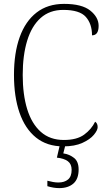

<svg xmlns="http://www.w3.org/2000/svg" viewBox="-20 -744 559 989"><path d="M306 10Q222 10 165.5 -35.5Q109 -81 80.5 -163.5Q52 -246 52 -358Q52 -471 81.5 -553Q111 -635 168.5 -679.5Q226 -724 310 -724Q402 -724 445 -689.5Q488 -655 488 -611Q488 -562 454 -562Q454 -621 422 -657Q390 -693 306 -693Q236 -693 189.5 -651.5Q143 -610 120 -534.5Q97 -459 97 -358Q97 -257 120 -182Q143 -107 190 -65Q237 -23 309 -23Q376 -23 413.5 -50.5Q451 -78 470 -117Q483 -109 483 -89Q483 -73 463.5 -49.5Q444 -26 404.5 -8Q365 10 306 10ZM285 225Q271 225 255.5 222.5Q240 220 224 215V187Q240 191 253.5 193.5Q267 196 281 196Q312 196 330.5 180.5Q349 165 349 131Q349 101 329.5 86.5Q310 72 273 68L291 -9H320L306 46Q338 51 361.5 69.5Q385 88 385 129Q385 178 358 201.5Q331 225 285 225Z"/></svg>

Font: Noto Serif Tamil SemiCondensed ExtraLight
Style: Italic
Weight: 200
Width: 4
Italic angle: -12°
Designer: Indian Type Foundry, Tom Grace, and the Monotype Design Team
Foundry: Monotype Imaging Inc.
Version: Version 2.003; ttfautohint (v1.8.4.7-5d5b)